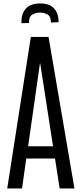

<svg xmlns="http://www.w3.org/2000/svg" viewBox="-20 -1069 463 1089"><path d="M21 0 154.8 -859.4H255.4L402.3 0H318.4L292 -169.9H128.9L105 0ZM139.6 -239.3H280.8L208 -709.5H206.5ZM101.6 -937.5V-943.8Q101.1 -991.2 126.2 -1019.8Q151.4 -1048.3 204.6 -1049.3Q256.3 -1050.8 283.7 -1024.2Q311 -997.6 312 -950.2V-942.9L269 -941.4Q268.6 -977.1 248.5 -987.5Q228.5 -998 204.6 -997.6Q182.6 -997.1 163.1 -986.1Q143.6 -975.1 144 -938.5Z"/></svg>

Font: AntonioLight
Style: Regular
Weight: 300
Designer: Vernon Adams
Foundry: Vernon Adams
Version: Version 1.002